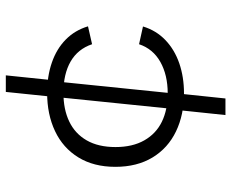

<svg xmlns="http://www.w3.org/2000/svg" viewBox="-88 -652 795 660"><g transform="rotate(-90 310.0 -322.5)"><path d="M319 -117 301 54.5H244L262 -117ZM318.5 -88Q245 -88 187.8 -115.5Q130.5 -143 98.2 -196.2Q66 -249.5 66 -324Q66 -398.5 98.5 -451.2Q131 -504 188.5 -531.2Q246 -558.5 320.5 -558.5Q377.5 -558.5 424.5 -542.2Q471.5 -526 503.5 -494.5Q535.5 -463 549 -418L487.5 -404Q471 -453 428 -477.8Q385 -502.5 320.5 -502.5Q263.5 -502.5 221.8 -482.5Q180 -462.5 157 -422.5Q134 -382.5 134 -323.5Q134 -265 157 -224.5Q180 -184 221.2 -164Q262.5 -144 318.5 -144Q381.5 -144 426.5 -169.2Q471.5 -194.5 487.5 -242.5L548.5 -229Q535 -184 502 -152.2Q469 -120.5 421.8 -104.2Q374.5 -88 318.5 -88ZM305.5 -526.5 323.5 -700.5H380.5L362.5 -526.5ZM263.5 -111 306.5 -532.5H360L317 -111Z"/></g></svg>

Font: Monaspace Xenon Var
Style: Regular
Weight: 400
Designer: Riley Cran and the Lettermatic Team
Version: Version 1.000 (Monaspace Xenon Var)